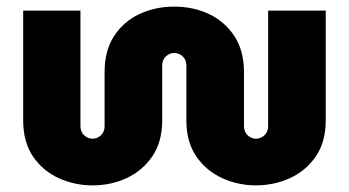

<svg xmlns="http://www.w3.org/2000/svg" viewBox="-20 -547 1053 580"><path d="M260 13Q205 13 157 -9Q109 -31 79.5 -74.5Q50 -118 50 -184V-515H223V-166Q223 -149 234 -138.5Q245 -128 260 -128Q274 -128 285 -138.5Q296 -149 296 -166V-330Q296 -394 324.5 -438Q353 -482 401 -504.5Q449 -527 506 -527Q564 -527 611.5 -504.5Q659 -482 688 -438Q717 -394 717 -330V-166Q717 -149 728 -138.5Q739 -128 753 -128Q768 -128 779 -138.5Q790 -149 790 -166V-515H964V-184Q964 -118 934 -74.5Q904 -31 856 -9Q808 13 753 13Q699 13 651 -9Q603 -31 573 -74.5Q543 -118 543 -184V-349Q543 -366 532 -376.5Q521 -387 506 -387Q492 -387 481 -376.5Q470 -366 470 -349V-184Q470 -118 440 -74.5Q410 -31 362.5 -9Q315 13 260 13Z"/></svg>

Font: MuseoModerno ExtraBold
Style: Regular
Weight: 800
Designer: Pablo Cosgaya, Héctor Gatti, Marcela Romero, and the Authors of The MuseoModerno Project.
Foundry: Omnibus-Type Team
Version: Version 1.001